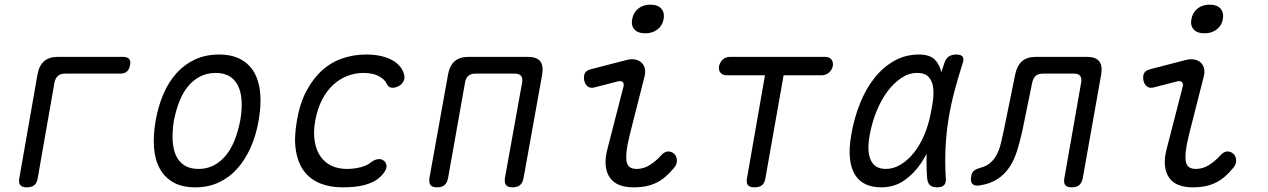

<svg xmlns="http://www.w3.org/2000/svg" viewBox="-20 -794 5440 824"><path d="M95 10Q75 10 67 0.5Q59 -9 63 -30L141 -475Q148 -513 169.5 -531.5Q191 -550 229 -550H508Q526 -550 534 -541Q542 -532 538 -514Q535 -496 524.5 -487Q514 -478 496 -478H259Q240 -478 229 -468.5Q218 -459 214 -441L142 -30Q139 -9 127.5 0.5Q116 10 95 10Z M818 10Q762 10 724.5 -11Q687 -32 666 -70Q645 -108 641 -160.5Q637 -213 648 -276Q659 -339 681.5 -391Q704 -443 738 -480.5Q772 -518 817.5 -539Q863 -560 920 -560Q976 -560 1014 -539Q1052 -518 1072.5 -480.5Q1093 -443 1097 -391Q1101 -339 1090 -277Q1079 -213 1055.5 -160.5Q1032 -108 998 -70Q964 -32 919 -11Q874 10 818 10ZM832 -69Q868 -69 897 -84Q926 -99 948.5 -126Q971 -153 986.5 -191.5Q1002 -230 1011 -277Q1019 -322 1017 -359.5Q1015 -397 1002.5 -424Q990 -451 966 -466Q942 -481 905 -481Q869 -481 839.5 -466Q810 -451 787.5 -424Q765 -397 750 -359Q735 -321 726 -275Q719 -229 721 -191Q723 -153 735.5 -126Q748 -99 772 -84Q796 -69 832 -69Z M1254 -275Q1267 -352 1296 -405.5Q1325 -459 1364 -493.5Q1403 -528 1451 -544Q1499 -560 1550 -560Q1586 -560 1613 -554Q1640 -548 1660 -537.5Q1680 -527 1692 -514Q1704 -501 1710 -487Q1720 -464 1713 -448Q1706 -432 1690 -424Q1672 -415 1658.5 -418Q1645 -421 1639 -436Q1631 -453 1606 -467Q1581 -481 1539 -481Q1504 -481 1470.5 -468Q1437 -455 1409.5 -429.5Q1382 -404 1362.5 -366.5Q1343 -329 1333 -277Q1324 -227 1330.5 -188Q1337 -149 1355.5 -122.5Q1374 -96 1403 -82.5Q1432 -69 1469 -69Q1498 -69 1526.5 -76Q1555 -83 1573 -98Q1587 -109 1603 -111Q1619 -113 1631 -101Q1636 -95 1638 -88Q1640 -81 1638 -73Q1636 -65 1630 -56Q1624 -47 1614 -37Q1599 -22 1580 -13Q1561 -4 1540.5 1Q1520 6 1497 8Q1474 10 1450 10Q1396 10 1354 -7Q1312 -24 1285.5 -58.5Q1259 -93 1250 -147.5Q1241 -202 1254 -275Z M1856 10Q1836 10 1828 0.5Q1820 -9 1823 -30L1903 -475Q1910 -513 1931.5 -531.5Q1953 -550 1991 -550H2245Q2283 -550 2298 -531.5Q2313 -513 2307 -475L2227 -30Q2223 -9 2211.5 0.5Q2200 10 2180 10Q2160 10 2152 0.5Q2144 -9 2147 -30L2221 -441Q2224 -459 2216 -468.5Q2208 -478 2190 -478H2020Q2001 -478 1990 -468.5Q1979 -459 1976 -441L1903 -30Q1899 -9 1887.5 0.5Q1876 10 1856 10Z M2532 -419Q2515 -414 2503 -422.5Q2491 -431 2487 -450Q2484 -470 2491 -481.5Q2498 -493 2520 -498L2667 -536Q2690 -542 2706.5 -538.5Q2723 -535 2733.5 -525Q2744 -515 2747.5 -499.5Q2751 -484 2746 -465L2683 -217Q2672 -172 2669 -143.5Q2666 -115 2669.5 -99Q2673 -83 2684 -76Q2695 -69 2713 -69Q2742 -69 2769 -86Q2796 -103 2818 -128Q2833 -144 2847.5 -144Q2862 -144 2872 -135Q2884 -125 2885 -107Q2886 -89 2873 -74Q2855 -52 2836.5 -36Q2818 -20 2797.5 -10Q2777 0 2753 5Q2729 10 2698 10Q2665 10 2639.5 0.5Q2614 -9 2598.5 -30Q2583 -51 2579.5 -83Q2576 -115 2588 -159L2656 -423Q2659 -436 2652 -442Q2645 -448 2633 -445ZM2749 -651Q2718 -651 2703 -667.5Q2688 -684 2693 -711Q2698 -740 2719 -757Q2740 -774 2771 -774Q2803 -774 2818 -757Q2833 -740 2828 -711Q2823 -684 2801.5 -667.5Q2780 -651 2749 -651Z M3263 -471H3099Q3081 -471 3072 -482Q3063 -493 3066 -510Q3070 -528 3082.5 -539Q3095 -550 3113 -550H3521Q3539 -550 3548 -539Q3557 -528 3554 -510Q3550 -493 3537 -482Q3524 -471 3507 -471H3343L3265 -30Q3262 -9 3250.5 0.5Q3239 10 3218 10Q3198 10 3190 0.5Q3182 -9 3186 -30Z M3762 10Q3724 10 3695.5 -3Q3667 -16 3649.5 -44Q3632 -72 3627.5 -115Q3623 -158 3634 -219Q3646 -288 3671 -350.5Q3696 -413 3733 -459.5Q3770 -506 3818 -533Q3866 -560 3924 -560Q3972 -560 3994 -536Q4013 -515 4020 -484Q4026 -502 4032 -521Q4039 -543 4052 -551.5Q4065 -560 4084 -560Q4105 -560 4111.5 -550.5Q4118 -541 4111 -521Q4091 -459 4075.5 -400Q4060 -341 4050.5 -282Q4041 -223 4038 -160.5Q4035 -98 4039 -29Q4041 -9 4031.5 0.5Q4022 10 4001.5 10Q3981 10 3971 0.5Q3961 -9 3959 -29Q3955 -84 3957 -134Q3946 -114 3933 -94Q3903 -49 3860.5 -19.5Q3818 10 3762 10ZM3782 -69Q3815 -69 3846 -88Q3877 -107 3902.5 -139Q3928 -171 3946.5 -214.5Q3965 -258 3974 -306Q3980 -333 3984 -363.5Q3988 -394 3984.5 -420Q3981 -446 3965.5 -463.5Q3950 -481 3916 -481Q3881 -481 3848.5 -459.5Q3816 -438 3789 -402Q3762 -366 3742 -317Q3722 -268 3712 -212Q3700 -145 3717 -107Q3734 -69 3782 -69Z M4337 -475Q4345 -513 4366.5 -531.5Q4388 -550 4426 -550H4644Q4682 -550 4697 -531.5Q4712 -513 4706 -475L4627 -30Q4623 -9 4611.5 0.5Q4600 10 4580 10Q4560 10 4552 0.5Q4544 -9 4548 -30L4620 -440Q4623 -459 4615.5 -468.5Q4608 -478 4590 -478H4455Q4436 -478 4425 -468.5Q4414 -459 4410 -440L4367 -230Q4357 -185 4344.5 -145.5Q4332 -106 4311.5 -75.5Q4291 -45 4260 -25Q4229 -5 4183 2Q4162 5 4153 -5Q4144 -15 4148 -37Q4150 -53 4159.5 -61Q4169 -69 4188 -74Q4214 -81 4230.5 -95.5Q4247 -110 4258 -131Q4269 -152 4275 -177.5Q4281 -203 4287 -230Z M4932 -419Q4915 -414 4903 -422.5Q4891 -431 4887 -450Q4884 -470 4891 -481.5Q4898 -493 4920 -498L5067 -536Q5090 -542 5106.5 -538.5Q5123 -535 5133.5 -525Q5144 -515 5147.5 -499.5Q5151 -484 5146 -465L5083 -217Q5072 -172 5069 -143.5Q5066 -115 5069.5 -99Q5073 -83 5084 -76Q5095 -69 5113 -69Q5142 -69 5169 -86Q5196 -103 5218 -128Q5233 -144 5247.5 -144Q5262 -144 5272 -135Q5284 -125 5285 -107Q5286 -89 5273 -74Q5255 -52 5236.5 -36Q5218 -20 5197.5 -10Q5177 0 5153 5Q5129 10 5098 10Q5065 10 5039.5 0.5Q5014 -9 4998.5 -30Q4983 -51 4979.5 -83Q4976 -115 4988 -159L5056 -423Q5059 -436 5052 -442Q5045 -448 5033 -445ZM5149 -651Q5118 -651 5103 -667.5Q5088 -684 5093 -711Q5098 -740 5119 -757Q5140 -774 5171 -774Q5203 -774 5218 -757Q5233 -740 5228 -711Q5223 -684 5201.5 -667.5Q5180 -651 5149 -651Z"/></svg>

Font: Maple Mono NL Light
Style: Italic
Weight: 300
Italic angle: -10°
Monospace: yes
Designer: subframe7536
Version: Version 7.000